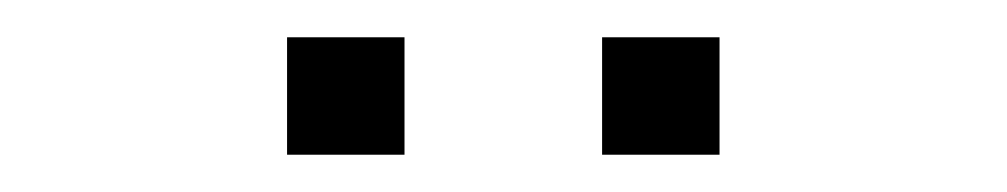

<svg xmlns="http://www.w3.org/2000/svg" viewBox="-20 -706 540 103"><path d="M303 -623V-686H366V-623ZM134 -623V-686H197V-623Z"/></svg>

Font: Nunito Sans 10pt ExtraLight
Style: Regular
Weight: 250
Designer: Vernon Adams
Foundry: Vernon Adams
Version: Version 3.101;gftools[0.9.27]